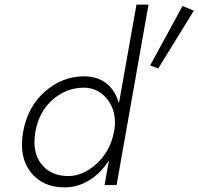

<svg xmlns="http://www.w3.org/2000/svg" viewBox="-20 -800 858 830"><path d="M344 -470Q402 -470 440.5 -439Q479 -408 494 -353L570 -780H622L484 0H432L451 -107Q417 -53 367 -21.5Q317 10 259 10Q164 10 112.5 -56Q61 -122 80 -230Q99 -338 174 -404Q249 -470 344 -470ZM133 -230Q118 -142 159 -90.5Q200 -39 275 -39Q338 -39 395 -90Q452 -141 470 -217L475 -241Q485 -318 445 -369.5Q405 -421 342 -421Q267 -421 207.5 -369Q148 -317 133 -230ZM769 -774 818 -754 664 -504 629 -517Z"/></svg>

Font: Renner* Light
Style: Light Italic
Weight: 300
Italic angle: -10°
Version: Version 003.000 ; ttfautohint (v0.97) -l 8 -r 50 -G 200 -x 1